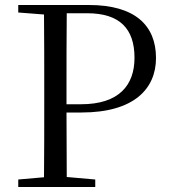

<svg xmlns="http://www.w3.org/2000/svg" viewBox="-20 -748 681 768"><path d="M53 -698 156 -690C157 -591 157 -491 157 -391V-337C157 -236 157 -137 156 -39L53 -30V0H361V-30L247 -40L246 -298H306C516 -298 604 -393 604 -516C604 -647 519 -728 336 -728H53ZM246 -331V-391C246 -494 246 -595 247 -695H329C459 -695 518 -633 518 -517C518 -407 456 -331 304 -331Z"/></svg>

Font: Harano Aji Mincho
Style: Regular
Weight: 400
Foundry: Masamichi Hosoda
Version: HaranoAjiMincho-Regular version 20230610;ttx 4.39.4